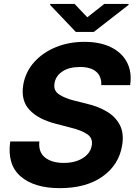

<svg xmlns="http://www.w3.org/2000/svg" viewBox="-20 -951 695 981"><path d="M497.5 -516Q499.3 -560.4 471.6 -584.5Q443.9 -608.7 388.8 -608.7Q332.4 -608.7 298.7 -585.8Q264.9 -562.9 258.9 -527.3Q251.1 -488.6 282.5 -468.2Q313.9 -447.8 359 -437.1L421.5 -421.5Q482.2 -407.3 527 -380.3Q571.7 -353.3 593 -310.9Q614.3 -268.5 604 -207.7Q587.4 -108 503.4 -48.8Q419.4 10.3 285.9 10.3Q154.1 10.3 84.9 -50.2Q15.6 -110.8 32.3 -228.3H181.1Q175.4 -173.7 210.4 -146.1Q245.4 -118.6 305.4 -118.6Q364.7 -118.6 403.6 -143.5Q442.5 -168.3 448.9 -208.1Q455.3 -244.7 426.3 -264.9Q397.4 -285.2 340.2 -299L264.2 -318.9Q176.5 -341.3 131.2 -389Q85.9 -436.8 98.7 -517Q110.1 -583.5 153.9 -632.8Q197.8 -682.2 264.7 -709.7Q331.7 -737.2 411.2 -737.2Q492.2 -737.2 547.9 -709.3Q603.7 -681.5 629.3 -631.7Q654.8 -582 644.9 -516ZM361.2 -930.8 426.1 -862.6 512.8 -930.8H637.1L636.7 -925.8L459.5 -788H367.2L236.2 -925.8L236.5 -930.8Z"/></svg>

Font: Inter UI
Style: Bold Italic
Weight: 700
Italic angle: 9.39999°
Designer: Rasmus Andersson
Foundry: rsms
Version: 3.2;8d6f07862